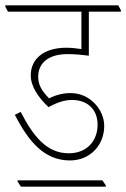

<svg xmlns="http://www.w3.org/2000/svg" viewBox="-39 -642 476 724"><path d="M225 -37C301 -37 354 -95 354 -167C354 -199 340 -229 318 -252C295 -276 264 -291 227 -291C201 -291 173 -285 146 -271C118 -300 105 -322 105 -353C105 -405 145 -438 216 -438C246 -438 271 -435 296 -432V-598H417V-603L407 -622H-19V-617L-9 -598H268V-457C249 -460 229 -462 211 -462C125 -462 77 -419 77 -358C77 -316 105 -275 144 -238C179 -257 205 -265 233 -265C292 -265 329 -228 329 -172C329 -113 291 -64 220 -64C138 -64 87 -127 39 -220L17 -209C69 -108 128 -37 225 -37ZM40 62H360V57L347 38H27V42Z"/></svg>

Font: Noto Serif Devanagari ExtraCondensed Thin
Style: Regular
Weight: 100
Width: 2
Designer: Universal Thirst, Indian Type Foundry and the Monotype Design Team
Foundry: Monotype Imaging Inc.
Version: Version 2.004